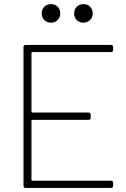

<svg xmlns="http://www.w3.org/2000/svg" viewBox="-20 -920 617 940"><path d="M230 -809C256 -809 275 -828 275 -854C275 -881 256 -900 230 -900C203 -900 184 -881 184 -854C184 -828 203 -809 230 -809ZM388 -809C414 -809 434 -828 434 -854C434 -881 415 -900 388 -900C362 -900 343 -881 343 -854C343 -828 362 -809 388 -809ZM534 -675V-690C534 -696 530 -700 524 -700H105C99 -700 95 -696 95 -690V-10C95 -4 99 0 105 0H524C530 0 534 -4 534 -10V-25C534 -31 530 -35 524 -35H138C136 -35 134 -37 134 -39V-329C134 -331 136 -333 138 -333H414C420 -333 424 -337 424 -343V-359C424 -365 420 -369 414 -369H138C136 -369 134 -371 134 -373V-661C134 -663 136 -665 138 -665H524C530 -665 534 -669 534 -675Z"/></svg>

Font: Barlow ExtraLight
Style: Regular
Weight: 275
Designer: Jeremy Tribby
Foundry: Tribby Type
Version: Version 1.422;hotconv 1.0.109;makeotfexe 2.5.65596